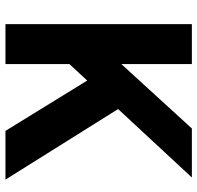

<svg xmlns="http://www.w3.org/2000/svg" viewBox="-30 -710 740 721"><g transform="rotate(90 340.5 -350.0)"><path d="M71 0V-700H221V-435L463 -700H647L390 -423L655 0H472L283 -307L221 -240V0Z"/></g></svg>

Font: DM Sans 11pt Black
Style: Regular
Weight: 900
Version: Version 4.004;gftools[0.9.30]